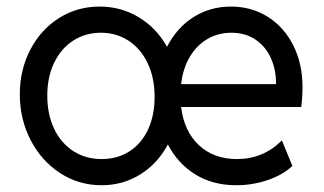

<svg xmlns="http://www.w3.org/2000/svg" viewBox="-20 -545 966 573"><path d="M39.1 -263.7Q39.1 -335.9 70.1 -396Q101.1 -456.1 155.5 -490.7Q210 -525.4 277.3 -525.4Q340.8 -525.4 393.8 -493.7Q446.8 -461.9 478.5 -405.3Q507.3 -461.9 557.1 -493.7Q606.9 -525.4 668.9 -525.4Q730.5 -525.4 779.1 -494.9Q827.6 -464.4 855.2 -409.7Q882.8 -355 882.8 -285.2Q882.8 -270.5 881.6 -252.9Q880.4 -235.4 878.9 -225.6H520.5Q529.3 -153.3 573.5 -111.8Q617.7 -70.3 687.5 -70.3Q765.6 -70.3 821.3 -126L852.5 -49.8Q824.7 -23.4 779.5 -7.8Q734.4 7.8 684.6 7.8Q615.2 7.8 563 -24.4Q510.7 -56.6 481 -113.8Q450.7 -57.1 398.9 -24.7Q347.2 7.8 283.2 7.8Q214.8 7.8 158.9 -28.8Q103 -65.4 71 -127.7Q39.1 -189.9 39.1 -263.7ZM441.4 -255.9Q441.4 -313 420.7 -356.4Q399.9 -399.9 363.5 -423.6Q327.1 -447.3 281.2 -447.3Q234.9 -447.3 198.5 -423.8Q162.1 -400.4 141.6 -357.7Q121.1 -314.9 121.1 -259.8Q121.1 -203.6 141.6 -160.6Q162.1 -117.7 199 -94Q235.8 -70.3 283.2 -70.3Q330.6 -70.3 366.5 -93.5Q402.3 -116.7 421.9 -158.7Q441.4 -200.7 441.4 -255.9ZM803.7 -293.9Q804.2 -336.9 788.3 -371.8Q772.5 -406.7 742.2 -427Q711.9 -447.3 670.9 -447.3Q630.9 -447.3 598.9 -428.5Q566.9 -409.7 546.4 -375.2Q525.9 -340.8 520.5 -293.9Z"/></svg>

Font: Reddit Sans Chocolate
Style: Regular
Weight: 400
Designer: Stephen Hutchings
Foundry: Reddit
Version: Version 1.013